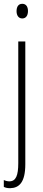

<svg xmlns="http://www.w3.org/2000/svg" viewBox="-24 -747 228 1009"><path d="M63 -688C63 -667 73 -650 93 -650C112 -650 123 -665 123 -689C123 -709 115 -727 93 -727C71 -727 63 -709 63 -688ZM29 242C77 241 109 211 109 116V-529H72V110C72 175 60 206 25 206C15 206 4 203 -4 199V235C3 239 14 242 29 242Z"/></svg>

Font: Noto Sans Kannada ExtraCondensed ExtraLight
Style: Regular
Weight: 200
Width: 2
Designer: Jelle Bosma - Monotype Design Team
Foundry: Monotype Imaging Inc.
Version: Version 2.005